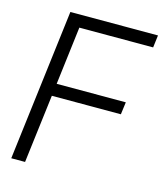

<svg xmlns="http://www.w3.org/2000/svg" viewBox="-110 -810 758 892"><g transform="rotate(15 269.5 -364.0)"><path d="M28.3 0H94.7L135.3 -329.1H467.3L475.1 -388.7H142.6L176.8 -668H531.7L539.1 -727.5H117.7Z"/></g></svg>

Font: Guggenheim Sans Display Light
Style: Italic
Weight: 300
Italic angle: -7°
Designer: Modified by Tom Baber under direction of Pentagram Design 2023
Foundry: rsms
Version: Version 1.001;Glyphs 3.1.2 (3151)